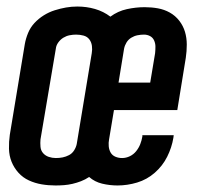

<svg xmlns="http://www.w3.org/2000/svg" viewBox="-20 -560 640 588"><path d="M150 8Q128 8 107.5 4.5Q87 1 68.5 -7.5Q50 -16 36.5 -31Q23 -46 15.5 -64.5Q8 -83 7.5 -104.5Q7 -126 10 -147L56 -425Q59 -442 66 -459Q73 -476 85.5 -489.5Q98 -503 114 -513Q130 -523 147.5 -528.5Q165 -534 182 -537Q199 -540 217 -540Q245 -540 271 -532.5Q297 -525 318 -509Q341 -526 368.5 -532Q396 -538 423 -538Q444 -538 463.5 -534.5Q483 -531 500 -521.5Q517 -512 529 -496.5Q541 -481 546.5 -462.5Q552 -444 552 -423.5Q552 -403 549 -383L523 -223H329L314 -133Q312 -123 313 -112Q314 -101 319 -92.5Q324 -84 333.5 -80Q343 -76 354 -76Q366 -76 377.5 -81.5Q389 -87 397 -97Q405 -107 409.5 -118.5Q414 -130 416 -142Q416 -143 416 -144Q416 -145 416 -146H512Q512 -144 511.5 -142Q511 -140 511 -138Q506 -108 492 -80Q478 -52 454 -31Q430 -10 400 -1Q370 8 340 8Q316 8 293 2.5Q270 -3 253 -18Q241 -10 228 -5Q215 0 202 3Q189 6 176 7Q163 8 150 8ZM343 -307H440L455 -397Q456 -407 456 -417Q456 -427 452 -436Q448 -445 439.5 -449.5Q431 -454 421 -454Q411 -454 401 -452Q391 -450 382 -444.5Q373 -439 367.5 -430Q362 -421 360 -411ZM151 -76Q162 -76 172 -78Q182 -80 191.5 -85Q201 -90 207 -99.5Q213 -109 215 -119L261 -397Q263 -408 261.5 -419.5Q260 -431 253.5 -439.5Q247 -448 236 -451Q225 -454 213 -454Q203 -454 193 -452Q183 -450 174 -444.5Q165 -439 158.5 -430Q152 -421 151 -411L104 -133Q103 -122 104 -110.5Q105 -99 112 -91Q119 -83 129.5 -79.5Q140 -76 151 -76Z"/></svg>

Font: Iosevka Curly MdExObl
Style: Regular
Weight: 500
Width: 7
Italic angle: -9°
Monospace: yes
Designer: Belleve Invis
Foundry: Belleve Invis
Version: Version 11.1.0; ttfautohint (v1.8.3)